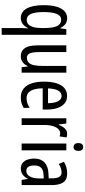

<svg xmlns="http://www.w3.org/2000/svg" viewBox="624 -1403 1019 2307"><g transform="rotate(90 1133.5 -249.5)"><path d="M317 18Q317 1 318 -22Q319 -45 321 -75H317Q295 -32 265 -11Q235 10 196 10Q123 10 82.5 -60Q42 -130 42 -266Q42 -359 61 -421.5Q80 -484 115 -515.5Q150 -547 199 -547Q237 -547 265.5 -528Q294 -509 316 -466H321L330 -537H398V240H317ZM219 -61Q251 -61 273 -81.5Q295 -102 306 -143Q317 -184 317 -245V-270Q317 -377 293 -426Q269 -475 216 -475Q169 -475 147 -421.5Q125 -368 125 -265Q125 -159 148 -110Q171 -61 219 -61Z M853 -537V0H788L779 -72H773Q762 -46 744.5 -27.5Q727 -9 705 0.5Q683 10 657 10Q609 10 580 -14.5Q551 -39 538 -83Q525 -127 525 -187V-537H606V-202Q606 -131 622 -97Q638 -63 672 -63Q709 -63 731 -83.5Q753 -104 762.5 -145.5Q772 -187 772 -251V-537Z M1133 -546Q1188 -546 1224 -514.5Q1260 -483 1278 -429.5Q1296 -376 1296 -309V-253H1041Q1043 -156 1072 -107.5Q1101 -59 1160 -59Q1189 -59 1217.5 -68Q1246 -77 1276 -96V-24Q1248 -7 1217 1.5Q1186 10 1151 10Q1083 10 1041 -26.5Q999 -63 980 -125Q961 -187 961 -265Q961 -356 980.5 -418.5Q1000 -481 1038.5 -513.5Q1077 -546 1133 -546ZM1133 -480Q1092 -480 1069 -440Q1046 -400 1042 -317H1220Q1220 -361 1211 -398Q1202 -435 1182.5 -457.5Q1163 -480 1133 -480Z M1585 -547Q1596 -547 1607.5 -545.5Q1619 -544 1631 -540L1619 -456Q1610 -460 1600 -461.5Q1590 -463 1579 -463Q1558 -463 1540 -449.5Q1522 -436 1509 -411Q1496 -386 1489 -352.5Q1482 -319 1482 -280V0H1401V-537H1464L1475 -445H1480Q1492 -476 1507.5 -499Q1523 -522 1542.5 -534.5Q1562 -547 1585 -547Z M1786 -537V0H1705V-537ZM1747 -739Q1770 -739 1781.5 -724Q1793 -709 1793 -681Q1793 -654 1781.5 -639Q1770 -624 1747 -624Q1725 -624 1712 -639Q1699 -654 1699 -681Q1699 -710 1711.5 -724.5Q1724 -739 1747 -739Z M2064 -547Q2140 -547 2172 -499Q2204 -451 2204 -362V0H2142L2130 -74H2128Q2114 -46 2096 -27.5Q2078 -9 2055.5 0.5Q2033 10 2005 10Q1964 10 1937 -12.5Q1910 -35 1897.5 -71.5Q1885 -108 1885 -150Q1885 -230 1931 -274Q1977 -318 2062 -322L2123 -325V-360Q2123 -422 2106 -451Q2089 -480 2051 -480Q2029 -480 2004 -472Q1979 -464 1950 -447L1924 -508Q1956 -528 1991 -537.5Q2026 -547 2064 -547ZM2076 -263Q2021 -260 1994.5 -232.5Q1968 -205 1968 -152Q1968 -103 1985 -79.5Q2002 -56 2033 -56Q2075 -56 2099.5 -97.5Q2124 -139 2124 -212V-266Z"/></g></svg>

Font: Noto Sans Arabic ExtraCondensed
Style: Regular
Weight: 400
Width: 2
Designer: Monotype Design Team, Nadine Chahine, Nizar Qandah and Khaled Hosny
Foundry: Monotype Imaging Inc.
Version: Version 2.012